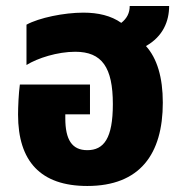

<svg xmlns="http://www.w3.org/2000/svg" viewBox="-20 -604 606 638"><path d="M270 14C445 14 521 -92 521 -263C521 -347 502 -410 465 -451C522 -483 542 -534 542 -584H411C411 -561 402 -543 383 -528C349 -552 306 -562 257 -562C193 -562 110 -545 68 -522V-388C105 -411 171 -432 230 -432C319 -432 355 -380 355 -258C355 -144 325 -105 270 -105C219 -105 197 -140 197 -211V-224H279V-323H46C42 -295 40 -248 40 -223C40 -68 115 14 270 14Z"/></svg>

Font: Noto Sans Thai SemCond ExtBd
Style: Regular
Weight: 800
Width: 4
Designer: Monotype Design Team
Foundry: Monotype Imaging Inc.
Version: Version 2.002